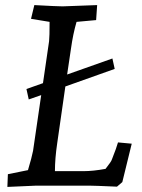

<svg xmlns="http://www.w3.org/2000/svg" viewBox="-20 -730 558 755"><path d="M196 -57H309Q346 -57 395 -66Q418 -95 420 -103Q439 -151 444 -170L498 -165L461 -14L440 4Q349 0 330 0H123L9 5L11 -45L90 -61Q105 -111 110 -137L142 -356L93 -339L84 -380L149 -403L173 -568Q175 -585 175 -644L102 -656L115 -710Q206 -705 226 -705L362 -710L358 -651L281 -644Q267 -596 259 -538L244 -437L422 -500L431 -459L237 -390L205 -167Q196 -106 196 -57Z"/></svg>

Font: Andada SC
Style: Italic
Weight: 400
Italic angle: -8.29999°
Designer: Carolina Giovagnoli
Foundry: Carolina Giovagnoli
Version: Version 1.003